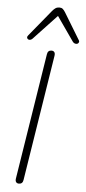

<svg xmlns="http://www.w3.org/2000/svg" viewBox="-62 -976 456 1017"><g transform="rotate(5 165.5 -468.0)"><path d="M79 6Q69 6 64 -0.5Q59 -7 61 -20L167 -689Q170 -711 190 -711Q200 -711 205 -704.5Q210 -698 208 -685L102 -16Q99 6 79 6ZM208 -897 84 -765Q78 -759 71.5 -758Q65 -757 60.5 -760Q56 -763 55 -768.5Q54 -774 60 -781L174 -920Q183 -931 191.5 -936.5Q200 -942 212 -942Q223 -942 229.5 -936.5Q236 -931 243 -920L328 -780Q333 -773 330.5 -767Q328 -761 322.5 -759Q317 -757 310 -759Q303 -761 298 -768Z"/></g></svg>

Font: Nunito Variable Extra Light
Style: Italic
Weight: 200
Italic angle: -9°
Designer: Vernon Adams
Foundry: Vernon Adams
Version: Version 3.602